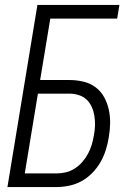

<svg xmlns="http://www.w3.org/2000/svg" viewBox="-20 -755 540 775"><path d="M10 0 131 -735H462L453 -680H183L142 -432H260Q289 -432 316.5 -425.5Q344 -419 365.5 -403Q387 -387 400 -363.5Q413 -340 419 -313Q425 -286 424.5 -257.5Q424 -229 419 -200Q415 -175 407 -149.5Q399 -124 385.5 -100.5Q372 -77 352.5 -57Q333 -37 309.5 -24Q286 -11 259.5 -5.5Q233 0 208 0ZM80 -55H208Q227 -55 246 -59.5Q265 -64 282 -75Q299 -86 312.5 -101.5Q326 -117 335.5 -135Q345 -153 350.5 -171.5Q356 -190 359 -209Q363 -229 363.5 -248.5Q364 -268 361 -287Q358 -306 350.5 -323Q343 -340 330 -352.5Q317 -365 298.5 -371Q280 -377 260 -377H133Z"/></svg>

Font: Iosevka Light
Style: Italic
Weight: 300
Italic angle: -9°
Monospace: yes
Designer: Belleve Invis
Foundry: Belleve Invis
Version: Version 32.5.0; ttfautohint (v1.8.4)